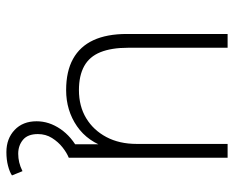

<svg xmlns="http://www.w3.org/2000/svg" viewBox="-84 -440 714 585"><g transform="rotate(90 272.5 -147.0)"><path d="M254 8Q197 8 159 -13Q121 -34 102 -75Q83 -116 83 -177V-484H125V-181Q125 -130 138.5 -96.5Q152 -63 181 -47Q210 -31 254 -31Q303 -31 339.5 -53Q376 -75 397 -114.5Q418 -154 418 -207V-484H460V0H419V-121H431Q412 -58 364 -25Q316 8 254 8ZM443 190Q402 190 375.5 165Q349 140 349 98Q349 60 372.5 25.5Q396 -9 439 -31L460 0Q445 6 428.5 19Q412 32 400 51Q388 70 388 94Q388 125 405.5 139.5Q423 154 448 154Q461 154 474 151Q487 148 501 141L514 173Q504 180 485 185Q466 190 443 190Z"/></g></svg>

Font: Nunito Sans 12pt ExtraLight
Style: Regular
Weight: 200
Designer: Vernon Adams
Foundry: Vernon Adams
Version: Version 3.101;gftools[0.9.27]